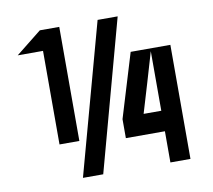

<svg xmlns="http://www.w3.org/2000/svg" viewBox="-77 -779 963 867"><g transform="rotate(-10 404.5 -345.5)"><path d="M457 -230 546 -523H728V0H636V-143H457ZM636 -237V-510Q617 -445 596 -374Q575 -303 555 -237ZM424 -691H516L328 0H235ZM159 -690H248V-167H157V-596H41Z"/></g></svg>

Font: Tschichold
Style: Bold
Weight: 700
Designer: Peter Wiegel
Foundry: Peter Wiegel
Version: Version 1.000; ttfautohint (v1.3)